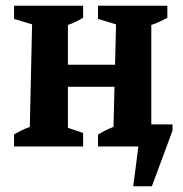

<svg xmlns="http://www.w3.org/2000/svg" viewBox="-20 -511 639 670"><path d="M445 139 472 -71 539 0H407V-77H582V-55L510 139ZM322 0V-41Q334 -49 348 -56Q362 -63 376 -68L385 -426L322 -445V-491H564V-449Q551 -442 537.5 -435.5Q524 -429 508 -424V-65L553 -47V0ZM29 0V-42Q41 -49 54 -55.5Q67 -62 84 -68L92 -426L29 -445V-491H270V-449Q257 -441 244.5 -435Q232 -429 217 -424V-65L270 -47V0ZM160 -208V-285H447V-208Z"/></svg>

Font: Piazzolla 24pt
Style: Bold
Weight: 700
Designer: Juan Pablo del Peral
Foundry: Huerta Tipografica
Version: Version 2.005